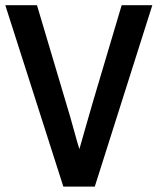

<svg xmlns="http://www.w3.org/2000/svg" viewBox="-40 -690 595 725"><path d="M-20 -670.4H99.6L208 -306.2Q226.1 -247.1 239.5 -197.3Q252.9 -147.5 259.8 -127Q269.5 -161.1 281.7 -204.1Q293.9 -247.1 311 -305.7L419.4 -670.4H535.2L317.9 14.6H199.2Z"/></svg>

Font: Pyidaungsu
Style: Bold
Weight: 700
Designer: Sun Tun
Foundry: MCF
Version: Version 2.005 July 4, 2018; ttfautohint (v1.8.1)